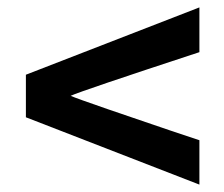

<svg xmlns="http://www.w3.org/2000/svg" viewBox="-20 -600 605 519"><path d="M50 -283V-398L519 -580V-459Q199 -354 171 -341Q184 -335 271 -305Q358 -275 438 -248L519 -221V-101Z"/></svg>

Font: Hind SemiBold
Style: Regular
Weight: 600
Designer: Manushi Parikh, Satya Rajpurohit
Foundry: Indian Type Foundry
Version: Version 2.001;PS 1.0;hotconv 1.0.79;makeotf.lib2.5.61930; tt